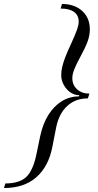

<svg xmlns="http://www.w3.org/2000/svg" viewBox="-85 -804 493 966"><path d="M227 -784Q290 -784 328.5 -749Q367 -714 367 -656Q367 -627 356 -596Q345 -565 317 -514Q298 -479 288.5 -454.5Q279 -430 279 -413Q278 -378 302 -355.5Q326 -333 365 -333L357 -309Q295 -309 253.5 -271Q212 -233 198 -165L178 -63Q159 34 97.5 88Q36 142 -65 142L-58 119Q13 119 47.5 86Q82 53 99 -31L117 -118Q130 -180 158 -225Q186 -270 225.5 -294.5Q265 -319 312 -319L314 -325Q290 -325 269.5 -339Q249 -353 236 -376.5Q223 -400 223 -426Q223 -446 228 -467.5Q233 -489 243.5 -516.5Q254 -544 271 -580Q295 -633 303 -656Q311 -679 311 -695Q311 -727 287.5 -744Q264 -761 220 -761Z"/></svg>

Font: Baskervville
Style: Italic
Weight: 400
Italic angle: -18°
Designer: ANRT
Foundry: ANRT
Version: Version 1.100